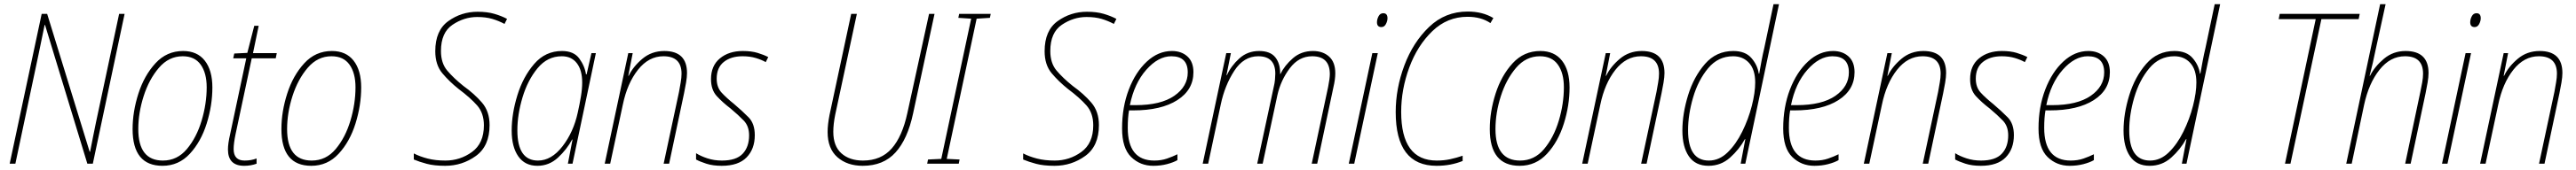

<svg xmlns="http://www.w3.org/2000/svg" viewBox="-20 -780 12239 810"><path d="M26 0H53L164 -525Q173 -566 179 -598Q185 -630 192 -661H194L395 0H421L572 -714H546L436 -197Q430 -168 422.5 -130.5Q415 -93 408 -57H406L204 -714H178Z M752 10Q829 10 882 -47.5Q935 -105 962 -191.5Q989 -278 989 -363Q989 -445 953 -491Q917 -537 850 -537Q772 -537 718.5 -478.5Q665 -420 637.5 -334Q610 -248 610 -165Q610 10 752 10ZM754 -15Q637 -15 637 -165Q637 -242 662.5 -322Q688 -402 735 -457Q782 -512 848 -512Q905 -512 933.5 -472Q962 -432 962 -364Q962 -286 938 -205.5Q914 -125 868 -70Q822 -15 754 -15Z M1140 10Q1172 10 1199 0V-25Q1174 -15 1142 -15Q1090 -15 1090 -70Q1090 -96 1099 -140L1176 -502H1290L1295 -527H1182L1209 -657H1188L1155 -528L1093 -525L1088 -502H1150L1073 -139Q1063 -96 1063 -68Q1063 10 1140 10Z M1459 10Q1536 10 1589 -47.5Q1642 -105 1669 -191.5Q1696 -278 1696 -363Q1696 -445 1660 -491Q1624 -537 1557 -537Q1479 -537 1425.5 -478.5Q1372 -420 1344.5 -334Q1317 -248 1317 -165Q1317 10 1459 10ZM1461 -15Q1344 -15 1344 -165Q1344 -242 1369.5 -322Q1395 -402 1442 -457Q1489 -512 1555 -512Q1612 -512 1640.5 -472Q1669 -432 1669 -364Q1669 -286 1645 -205.5Q1621 -125 1575 -70Q1529 -15 1461 -15Z M2095 10Q2176 10 2241 -37Q2306 -84 2306 -184Q2306 -249 2270 -291Q2234 -333 2181 -371Q2135 -408 2105 -443.5Q2075 -479 2075 -537Q2075 -625 2130 -662Q2185 -699 2247 -699Q2288 -699 2318.5 -690Q2349 -681 2377 -666L2389 -690Q2363 -704 2329 -714Q2295 -724 2249 -724Q2172 -724 2110 -679.5Q2048 -635 2048 -536Q2048 -471 2081.5 -431Q2115 -391 2159 -356Q2215 -314 2247 -277.5Q2279 -241 2279 -183Q2279 -97 2222.5 -56Q2166 -15 2096 -15Q2049 -15 2012 -24.5Q1975 -34 1946 -49V-20Q1972 -9 2007.5 0.5Q2043 10 2095 10Z M2533 10Q2589 10 2631 -29Q2673 -68 2698 -115H2700L2678 0H2700L2811 -527H2790L2767 -426H2764Q2758 -466 2732 -501.5Q2706 -537 2650 -537Q2571 -537 2518 -475.5Q2465 -414 2438 -326Q2411 -238 2411 -158Q2411 -80 2442.5 -35Q2474 10 2533 10ZM2536 -15Q2438 -15 2438 -159Q2438 -234 2462.5 -316Q2487 -398 2534 -455Q2581 -512 2649 -512Q2695 -512 2720.5 -479Q2746 -446 2746 -387Q2746 -357 2740 -320.5Q2734 -284 2725 -244Q2705 -151 2652.5 -83Q2600 -15 2536 -15Z M2853 0H2879L2939 -281Q2960 -383 3011 -447.5Q3062 -512 3132 -512Q3218 -512 3218 -429Q3218 -410 3214 -387.5Q3210 -365 3206 -342L3133 0H3159L3230 -336Q3235 -360 3239.5 -386.5Q3244 -413 3244 -432Q3244 -537 3136 -537Q3076 -537 3032 -500Q2988 -463 2967 -419H2965L2986 -527H2965Z M3409 10Q3488 10 3527 -30Q3566 -70 3566 -136Q3566 -191 3536.5 -221Q3507 -251 3467 -285Q3432 -313 3408.5 -338.5Q3385 -364 3385 -405Q3385 -458 3419 -485Q3453 -512 3508 -512Q3543 -512 3571 -503.5Q3599 -495 3618 -484L3630 -508Q3609 -519 3579.5 -528Q3550 -537 3509 -537Q3443 -537 3400.5 -502Q3358 -467 3358 -403Q3358 -352 3385.5 -322Q3413 -292 3451 -263Q3488 -232 3513.5 -205.5Q3539 -179 3539 -135Q3539 -80 3508.5 -47.5Q3478 -15 3410 -15Q3373 -15 3341 -25.5Q3309 -36 3287 -50V-20Q3305 -10 3336 0Q3367 10 3409 10Z M4079 10Q4177 10 4234.5 -53.5Q4292 -117 4318 -239L4420 -714H4394L4291 -242Q4267 -130 4216.5 -72.5Q4166 -15 4080 -15Q4016 -15 3977.5 -49.5Q3939 -84 3939 -152Q3939 -188 3948 -233L4051 -714H4024L3921 -232Q3912 -186 3912 -151Q3912 -72 3958.5 -31Q4005 10 4079 10Z M4385 0 4389 -20 4452 -23 4594 -691 4533 -695 4537 -714H4687L4683 -695L4620 -691L4478 -23L4539 -20L4535 0Z M4990 10Q5071 10 5136 -37Q5201 -84 5201 -184Q5201 -249 5165 -291Q5129 -333 5076 -371Q5030 -408 5000 -443.5Q4970 -479 4970 -537Q4970 -625 5025 -662Q5080 -699 5142 -699Q5183 -699 5213.5 -690Q5244 -681 5272 -666L5284 -690Q5258 -704 5224 -714Q5190 -724 5144 -724Q5067 -724 5005 -679.5Q4943 -635 4943 -536Q4943 -471 4976.5 -431Q5010 -391 5054 -356Q5110 -314 5142 -277.5Q5174 -241 5174 -183Q5174 -97 5117.5 -56Q5061 -15 4991 -15Q4944 -15 4907 -24.5Q4870 -34 4841 -49V-20Q4867 -9 4902.5 0.5Q4938 10 4990 10Z M5459 10Q5494 10 5524.5 2Q5555 -6 5574 -17V-45Q5552 -34 5524.5 -24.5Q5497 -15 5464 -15Q5338 -15 5338 -171Q5338 -220 5344 -254H5364Q5497 -254 5573.5 -303Q5650 -352 5650 -436Q5650 -485 5621.5 -511Q5593 -537 5548 -537Q5483 -537 5429 -487Q5375 -437 5343 -353.5Q5311 -270 5311 -168Q5311 -74 5354 -32Q5397 10 5459 10ZM5348 -279Q5369 -383 5426 -447.5Q5483 -512 5545 -512Q5623 -512 5623 -435Q5623 -368 5559 -323.5Q5495 -279 5375 -279Z M5694 0H5720L5780 -283Q5799 -373 5844 -442.5Q5889 -512 5958 -512Q6039 -512 6039 -429Q6039 -418 6037.5 -401Q6036 -384 6032 -368L5953 0H5979L6049 -327Q6065 -398 6108 -455Q6151 -512 6214 -512Q6298 -512 6298 -427Q6298 -406 6290 -366L6212 0H6238L6315 -364Q6324 -402 6324 -431Q6324 -484 6294.5 -510.5Q6265 -537 6218 -537Q6162 -537 6122.5 -502.5Q6083 -468 6063 -427H6062Q6063 -477 6039 -507Q6015 -537 5962 -537Q5907 -537 5868 -501.5Q5829 -466 5809 -422H5807L5828 -527H5806Z M6543 -651Q6557 -651 6564.5 -665.5Q6572 -680 6572 -693Q6572 -717 6552 -717Q6537 -717 6529.5 -702.5Q6522 -688 6522 -674Q6522 -651 6543 -651ZM6388 0H6414L6526 -527H6500Z M6805 10Q6840 10 6871 4Q6902 -2 6929 -13V-38Q6900 -28 6870 -21.5Q6840 -15 6806 -15Q6637 -15 6637 -247Q6637 -354 6675.5 -458.5Q6714 -563 6785 -631.5Q6856 -700 6952 -700Q7017 -700 7061 -670L7075 -694Q7024 -725 6953 -725Q6846 -725 6769.5 -651.5Q6693 -578 6652 -468Q6611 -358 6611 -246Q6611 10 6805 10Z M7200 10Q7277 10 7330 -47.5Q7383 -105 7410 -191.5Q7437 -278 7437 -363Q7437 -445 7401 -491Q7365 -537 7298 -537Q7220 -537 7166.5 -478.5Q7113 -420 7085.5 -334Q7058 -248 7058 -165Q7058 10 7200 10ZM7202 -15Q7085 -15 7085 -165Q7085 -242 7110.5 -322Q7136 -402 7183 -457Q7230 -512 7296 -512Q7353 -512 7381.5 -472Q7410 -432 7410 -364Q7410 -286 7386 -205.5Q7362 -125 7316 -70Q7270 -15 7202 -15Z M7497 0H7523L7583 -281Q7604 -383 7655 -447.5Q7706 -512 7776 -512Q7862 -512 7862 -429Q7862 -410 7858 -387.5Q7854 -365 7850 -342L7777 0H7803L7874 -336Q7879 -360 7883.5 -386.5Q7888 -413 7888 -432Q7888 -537 7780 -537Q7720 -537 7676 -500Q7632 -463 7611 -419H7609L7630 -527H7609Z M8097 10Q8156 10 8199.5 -29Q8243 -68 8270 -117H8272L8250 0H8272L8432 -760H8406L8362 -551Q8355 -522 8349 -490Q8343 -458 8338 -429H8336Q8330 -470 8301 -503.5Q8272 -537 8215 -537Q8134 -537 8080.5 -475.5Q8027 -414 8000 -326Q7973 -238 7973 -158Q7973 -80 8004 -35Q8035 10 8097 10ZM8099 -15Q8000 -15 8000 -159Q8000 -234 8024 -316Q8048 -398 8095.5 -455Q8143 -512 8214 -512Q8261 -512 8290 -480Q8319 -448 8319 -387Q8319 -339 8303 -276Q8287 -213 8257.5 -153Q8228 -93 8188 -54Q8148 -15 8099 -15Z M8600 10Q8635 10 8665.5 2Q8696 -6 8715 -17V-45Q8693 -34 8665.5 -24.5Q8638 -15 8605 -15Q8479 -15 8479 -171Q8479 -220 8485 -254H8505Q8638 -254 8714.5 -303Q8791 -352 8791 -436Q8791 -485 8762.5 -511Q8734 -537 8689 -537Q8624 -537 8570 -487Q8516 -437 8484 -353.5Q8452 -270 8452 -168Q8452 -74 8495 -32Q8538 10 8600 10ZM8489 -279Q8510 -383 8567 -447.5Q8624 -512 8686 -512Q8764 -512 8764 -435Q8764 -368 8700 -323.5Q8636 -279 8516 -279Z M8835 0H8861L8921 -281Q8942 -383 8993 -447.5Q9044 -512 9114 -512Q9200 -512 9200 -429Q9200 -410 9196 -387.5Q9192 -365 9188 -342L9115 0H9141L9212 -336Q9217 -360 9221.5 -386.5Q9226 -413 9226 -432Q9226 -537 9118 -537Q9058 -537 9014 -500Q8970 -463 8949 -419H8947L8968 -527H8947Z M9391 10Q9470 10 9509 -30Q9548 -70 9548 -136Q9548 -191 9518.5 -221Q9489 -251 9449 -285Q9414 -313 9390.5 -338.5Q9367 -364 9367 -405Q9367 -458 9401 -485Q9435 -512 9490 -512Q9525 -512 9553 -503.5Q9581 -495 9600 -484L9612 -508Q9591 -519 9561.5 -528Q9532 -537 9491 -537Q9425 -537 9382.5 -502Q9340 -467 9340 -403Q9340 -352 9367.5 -322Q9395 -292 9433 -263Q9470 -232 9495.5 -205.5Q9521 -179 9521 -135Q9521 -80 9490.5 -47.5Q9460 -15 9392 -15Q9355 -15 9323 -25.5Q9291 -36 9269 -50V-20Q9287 -10 9318 0Q9349 10 9391 10Z M9813 10Q9848 10 9878.5 2Q9909 -6 9928 -17V-45Q9906 -34 9878.5 -24.5Q9851 -15 9818 -15Q9692 -15 9692 -171Q9692 -220 9698 -254H9718Q9851 -254 9927.5 -303Q10004 -352 10004 -436Q10004 -485 9975.5 -511Q9947 -537 9902 -537Q9837 -537 9783 -487Q9729 -437 9697 -353.5Q9665 -270 9665 -168Q9665 -74 9708 -32Q9751 10 9813 10ZM9702 -279Q9723 -383 9780 -447.5Q9837 -512 9899 -512Q9977 -512 9977 -435Q9977 -368 9913 -323.5Q9849 -279 9729 -279Z M10193 10Q10252 10 10295.5 -29Q10339 -68 10366 -117H10368L10346 0H10368L10528 -760H10502L10458 -551Q10451 -522 10445 -490Q10439 -458 10434 -429H10432Q10426 -470 10397 -503.5Q10368 -537 10311 -537Q10230 -537 10176.5 -475.5Q10123 -414 10096 -326Q10069 -238 10069 -158Q10069 -80 10100 -35Q10131 10 10193 10ZM10195 -15Q10096 -15 10096 -159Q10096 -234 10120 -316Q10144 -398 10191.5 -455Q10239 -512 10310 -512Q10357 -512 10386 -480Q10415 -448 10415 -387Q10415 -339 10399 -276Q10383 -213 10353.5 -153Q10324 -93 10284 -54Q10244 -15 10195 -15Z M10836 0 10982 -689H10806L10811 -714H11191L11186 -689H11009L10862 0Z M11127 0H11153L11212 -281Q11234 -383 11285 -447.5Q11336 -512 11406 -512Q11492 -512 11492 -429Q11492 -410 11488 -387.5Q11484 -365 11479 -342L11407 0H11433L11504 -336Q11509 -360 11513.5 -386.5Q11518 -413 11518 -432Q11518 -537 11409 -537Q11350 -537 11306 -500Q11262 -463 11240 -419H11238Q11254 -479 11266 -540L11314 -760H11288Z M11737 -651Q11751 -651 11758.5 -665.5Q11766 -680 11766 -693Q11766 -717 11746 -717Q11731 -717 11723.5 -702.5Q11716 -688 11716 -674Q11716 -651 11737 -651ZM11582 0H11608L11720 -527H11694Z M11763 0H11789L11849 -281Q11870 -383 11921 -447.5Q11972 -512 12042 -512Q12128 -512 12128 -429Q12128 -410 12124 -387.5Q12120 -365 12116 -342L12043 0H12069L12140 -336Q12145 -360 12149.5 -386.5Q12154 -413 12154 -432Q12154 -537 12046 -537Q11986 -537 11942 -500Q11898 -463 11877 -419H11875L11896 -527H11875Z"/></svg>

Font: Noto Sans UI SemiCondensed Thin
Style: Italic
Weight: 250
Width: 4
Italic angle: -12°
Designer: Monotype Design Team
Foundry: Monotype Imaging Inc.
Version: Version 1.901